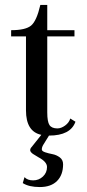

<svg xmlns="http://www.w3.org/2000/svg" viewBox="-20 -542 353 776"><path d="M178 6 155 43Q149 53 149 62Q149 69 162.5 73.5Q176 78 192 81Q208 84 221.5 94Q235 104 235 122Q235 165 210.5 189.5Q186 214 141 214Q97 214 72 198L79 174Q91 187 114 187Q137 187 153.5 171.5Q170 156 170 133Q170 112 136 94L113 80Q102 72 102 65Q102 58 108 52L147 3Q85 -10 85 -96V-395H25V-420Q83 -420 105.5 -438.5Q128 -457 143 -522H171V-420H281V-395H171V-88Q171 -50 180 -36.5Q189 -23 212 -23Q227 -23 243 -34.5Q259 -46 264 -63L285 -50Q265 6 178 6Z"/></svg>

Font: Unna
Style: Regular
Weight: 400
Designer: Jorge de Buen U.
Foundry: Omnibus-Type
Version: Version 2.006;PS 002.006;hotconv 1.0.70;makeotf.lib2.5.58329